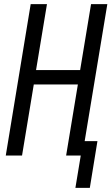

<svg xmlns="http://www.w3.org/2000/svg" viewBox="-20 -755 541 932"><path d="M346 157 372 0H301L358 -345H144L87 0H8L129 -735H208L155 -415H369L422 -735H501L391 -70H453L416 157Z"/></svg>

Font: Iosevka Term Curly
Style: Italic
Weight: 400
Italic angle: -9°
Designer: Belleve Invis
Foundry: Belleve Invis
Version: Version 32.3.0